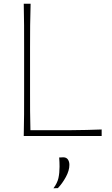

<svg xmlns="http://www.w3.org/2000/svg" viewBox="-20 -733 606 1035"><path d="M108 0Q109.5 -61 109.8 -117Q110 -173 110 -238V-475Q110 -540.5 109.8 -596.5Q109.5 -652.5 108 -713H145Q143 -652.5 142.5 -596.5Q142 -540.5 142 -475V-242Q142 -184 142.2 -133.8Q142.5 -83.5 144 -31H250Q311.5 -31 358.5 -31.2Q405.5 -31.5 445.8 -32.5Q486 -33.5 528 -35V0ZM268 282Q289 254 295 226.8Q301 199.5 301 165Q301 153 300.5 140.5Q300 128 299 116L322 115Q338.5 115.5 346.2 127Q354 138.5 354 156Q354 186.5 335 221.2Q316 256 292 281Z"/></svg>

Font: Commissioner Flair Thin
Style: Regular
Weight: 100
Designer: Kostas Bartsokas
Foundry: Kostas Bartsokas
Version: Version 1.000; ttfautohint (v1.8.3)